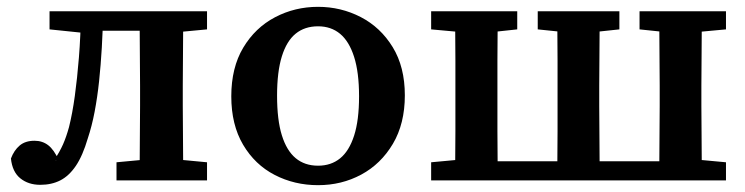

<svg xmlns="http://www.w3.org/2000/svg" viewBox="-20 -528 2180 562"><path d="M98 13Q63 13 39.5 -6Q16 -25 12 -64Q21 -88 37.5 -102Q54 -116 81 -116Q104 -116 121 -103Q138 -90 152 -59L142 -57H145L139 -60Q155 -84 164.5 -105.5Q174 -127 182 -156Q192 -196 199 -247Q206 -298 211 -360Q216 -422 217 -495H282Q281 -440 278 -388.5Q275 -337 270 -290Q265 -243 257 -201Q249 -159 237 -123Q222 -72 202 -42.5Q182 -13 156.5 0Q131 13 98 13ZM125 -442V-495H238V-432H222ZM244 -438V-495H427V-438ZM321 0V-53L428 -63H480L586 -53V0ZM388 0Q389 -31 389 -68Q389 -105 389.5 -144Q390 -183 390 -218V-277Q390 -312 389.5 -351Q389 -390 389 -427.5Q389 -465 388 -495H517Q516 -465 516 -427.5Q516 -390 515.5 -351Q515 -312 515 -277V-218Q515 -183 515.5 -144Q516 -105 516 -68Q516 -31 517 0ZM459 -432V-495H586V-442L480 -432Z M911 14Q842 14 784 -16Q726 -46 691.5 -104.5Q657 -163 657 -246Q657 -330 692 -388.5Q727 -447 785 -477.5Q843 -508 911 -508Q978 -508 1036 -478Q1094 -448 1129.5 -390Q1165 -332 1165 -249Q1165 -166 1130 -107Q1095 -48 1037.5 -17Q980 14 911 14ZM911 -43Q949 -43 975.5 -64.5Q1002 -86 1016.5 -131Q1031 -176 1031 -246Q1031 -316 1016.5 -361.5Q1002 -407 975.5 -429Q949 -451 911 -451Q872 -451 845.5 -429.5Q819 -408 805 -363Q791 -318 791 -248Q791 -177 805 -132Q819 -87 845.5 -65Q872 -43 911 -43Z M1312 0Q1312 -30 1312.5 -67.5Q1313 -105 1313 -144Q1313 -183 1313 -218V-277Q1313 -312 1313 -351Q1313 -390 1312.5 -427.5Q1312 -465 1312 -495H1437Q1437 -465 1436.5 -427.5Q1436 -390 1436 -351Q1436 -312 1436 -277V-218Q1436 -183 1436 -144Q1436 -105 1436.5 -67.5Q1437 -30 1437 0ZM1611 0Q1611 -30 1611.5 -67.5Q1612 -105 1612 -144Q1612 -183 1612 -218V-277Q1612 -312 1612 -351Q1612 -390 1611.5 -427.5Q1611 -465 1611 -495H1736Q1735 -465 1735 -427.5Q1735 -390 1734.5 -351Q1734 -312 1734 -277V-218Q1734 -183 1734.5 -144Q1735 -105 1735 -67.5Q1735 -30 1736 0ZM1909 0Q1910 -30 1910 -67.5Q1910 -105 1910.5 -144Q1911 -183 1911 -218V-277Q1911 -312 1910.5 -351Q1910 -390 1910 -427.5Q1910 -465 1909 -495H2035Q2034 -465 2034 -427.5Q2034 -390 2033.5 -351Q2033 -312 2033 -277V-218Q2033 -183 2033.5 -144Q2034 -105 2034 -67.5Q2034 -30 2035 0ZM1242 -442V-495H1494V-442L1401 -432H1352ZM1554 -442V-495H1793V-442L1699 -432H1651ZM1852 -442V-495H2105V-442L1997 -432H1948ZM1242 0V-53L1350 -63H1369V0ZM1978 0V-63H1997L2105 -53V0ZM1400 0V-56H1946V0Z"/></svg>

Font: Source Serif 4 SemiBold
Style: Regular
Weight: 600
Designer: Frank Grießhammer
Foundry: Adobe Systems Incorporated
Version: Version 4.004;hotconv 1.0.116;makeotfexe 2.5.65601